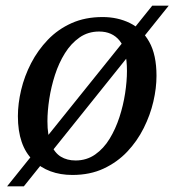

<svg xmlns="http://www.w3.org/2000/svg" viewBox="-20 -606 614 676"><path d="M5 50 516 -586H574L64 50ZM235 10Q150 10 96.5 -41.5Q43 -93 43 -197Q43 -241 54.5 -289.5Q66 -338 89.5 -383.5Q113 -429 148.5 -466Q184 -503 232 -524.5Q280 -546 341 -546Q394 -546 437 -525Q480 -504 505.5 -458.5Q531 -413 531 -339Q531 -296 520 -248.5Q509 -201 486 -155Q463 -109 428 -72Q393 -35 345 -12.5Q297 10 235 10ZM246 -41Q285 -41 315 -62Q345 -83 366 -117.5Q387 -152 400.5 -193.5Q414 -235 420.5 -277.5Q427 -320 427 -356Q427 -431 401 -463Q375 -495 329 -495Q290 -495 260 -474Q230 -453 208.5 -418.5Q187 -384 173.5 -342Q160 -300 153.5 -257.5Q147 -215 147 -179Q147 -129 159.5 -98.5Q172 -68 194 -54.5Q216 -41 246 -41Z"/></svg>

Font: Noto Serif
Style: Italic
Weight: 400
Italic angle: -12°
Designer: Monotype Design Team
Foundry: Monotype Imaging Inc.
Version: Version 2.013